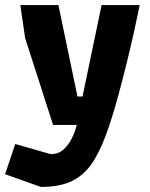

<svg xmlns="http://www.w3.org/2000/svg" viewBox="-60 -493 590 756"><path d="M101 243 -40 193 0 74 140 114Q169 114 189 96.5Q209 79 222.5 52.5Q236 26 242 -1H149L39 -343L20 -473H170L245 -113H265L340 -473H490Q490 -473 483.5 -441.5Q477 -410 465.5 -358Q454 -306 438.5 -243.5Q423 -181 406 -117.5Q389 -54 371 -1Q344 82 311.5 136Q279 190 230 216.5Q181 243 101 243Z"/></svg>

Font: Rowdies Light
Style: Regular
Weight: 300
Designer: Jaikishan Patel
Version: Version 1.000; ttfautohint (v1.8.3)